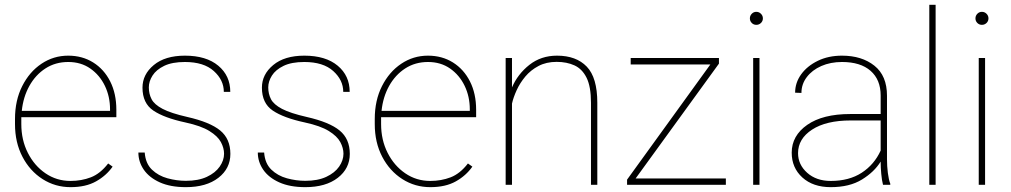

<svg xmlns="http://www.w3.org/2000/svg" viewBox="-20 -770 4214 800"><path d="M273.9 9.8Q210 9.8 157.2 -23.9Q104.5 -57.6 73.5 -116.9Q42.5 -176.3 42.5 -252.9V-274.4Q42.5 -351.6 72.5 -411.1Q102.5 -470.7 152.8 -504.4Q203.1 -538.1 264.2 -538.1Q322.8 -538.1 368.2 -509.8Q413.6 -481.4 439.2 -430.7Q464.8 -379.9 464.8 -312.5V-281.7H68.8Q68.8 -278.3 68.8 -274.4V-252.9Q68.8 -187 95.9 -133.3Q123 -79.6 169.4 -47.9Q215.8 -16.1 273.9 -16.1Q319.3 -16.1 358.6 -31.2Q397.9 -46.4 430.7 -88.9L449.2 -75.7Q422.9 -38.1 380.1 -14.2Q337.4 9.8 273.9 9.8ZM264.2 -511.7Q210.9 -511.7 169.4 -484.9Q127.9 -458 102.3 -411.9Q76.7 -365.7 70.8 -308.1H438.5V-314.5Q438.5 -367.7 417 -412.4Q395.5 -457 356.4 -484.4Q317.4 -511.7 264.2 -511.7Z M913.6 -129.4Q913.6 -153.3 900.4 -178Q887.2 -202.6 852.5 -224.1Q817.9 -245.6 752.4 -259.8Q664.1 -278.8 618.9 -309.3Q573.7 -339.8 573.7 -404.8Q573.7 -460 620.8 -499Q668 -538.1 750.5 -538.1Q839.4 -538.1 889.4 -496.3Q939.5 -454.6 939.5 -387.2H912.6Q912.6 -436.5 870.8 -474.1Q829.1 -511.7 750.5 -511.7Q697.3 -511.7 664.1 -495.6Q630.9 -479.5 615.5 -455.1Q600.1 -430.7 600.1 -405.8Q600.1 -378.9 611.6 -356.7Q623 -334.5 657.5 -316.4Q691.9 -298.3 760.3 -282.7Q855 -261.2 897.5 -226.3Q939.9 -191.4 939.9 -128.9Q939.9 -67.9 889.9 -29.1Q839.8 9.8 754.4 9.8Q690.4 9.8 646.2 -10Q602.1 -29.8 579.3 -62.7Q556.6 -95.7 556.6 -134.3H583Q586.4 -88.9 613 -63.2Q639.6 -37.6 678 -27.1Q716.3 -16.6 754.4 -16.6Q806.6 -16.6 842 -33.2Q877.4 -49.8 895.5 -75.9Q913.6 -102.1 913.6 -129.4Z M1411.1 -129.4Q1411.1 -153.3 1397.9 -178Q1384.8 -202.6 1350.1 -224.1Q1315.4 -245.6 1250 -259.8Q1161.6 -278.8 1116.5 -309.3Q1071.3 -339.8 1071.3 -404.8Q1071.3 -460 1118.4 -499Q1165.5 -538.1 1248 -538.1Q1336.9 -538.1 1387 -496.3Q1437 -454.6 1437 -387.2H1410.2Q1410.2 -436.5 1368.4 -474.1Q1326.7 -511.7 1248 -511.7Q1194.8 -511.7 1161.6 -495.6Q1128.4 -479.5 1113 -455.1Q1097.7 -430.7 1097.7 -405.8Q1097.7 -378.9 1109.1 -356.7Q1120.6 -334.5 1155 -316.4Q1189.5 -298.3 1257.8 -282.7Q1352.5 -261.2 1395 -226.3Q1437.5 -191.4 1437.5 -128.9Q1437.5 -67.9 1387.5 -29.1Q1337.4 9.8 1252 9.8Q1188 9.8 1143.8 -10Q1099.6 -29.8 1076.9 -62.7Q1054.2 -95.7 1054.2 -134.3H1080.6Q1084 -88.9 1110.6 -63.2Q1137.2 -37.6 1175.5 -27.1Q1213.9 -16.6 1252 -16.6Q1304.2 -16.6 1339.6 -33.2Q1375 -49.8 1393.1 -75.9Q1411.1 -102.1 1411.1 -129.4Z M1772.9 9.8Q1709 9.8 1656.2 -23.9Q1603.5 -57.6 1572.5 -116.9Q1541.5 -176.3 1541.5 -252.9V-274.4Q1541.5 -351.6 1571.5 -411.1Q1601.6 -470.7 1651.9 -504.4Q1702.1 -538.1 1763.2 -538.1Q1821.8 -538.1 1867.2 -509.8Q1912.6 -481.4 1938.2 -430.7Q1963.9 -379.9 1963.9 -312.5V-281.7H1567.9Q1567.9 -278.3 1567.9 -274.4V-252.9Q1567.9 -187 1595 -133.3Q1622.1 -79.6 1668.5 -47.9Q1714.8 -16.1 1772.9 -16.1Q1818.4 -16.1 1857.7 -31.2Q1897 -46.4 1929.7 -88.9L1948.2 -75.7Q1921.9 -38.1 1879.2 -14.2Q1836.4 9.8 1772.9 9.8ZM1763.2 -511.7Q1710 -511.7 1668.5 -484.9Q1627 -458 1601.3 -411.9Q1575.7 -365.7 1569.8 -308.1H1937.5V-314.5Q1937.5 -367.7 1916 -412.4Q1894.5 -457 1855.5 -484.4Q1816.4 -511.7 1763.2 -511.7Z M2299.3 -512.2Q2256.3 -512.2 2223.9 -495.1Q2191.4 -478 2168.9 -451.2Q2146.5 -424.3 2132.8 -394.3Q2119.1 -364.3 2113.3 -338.4V0H2086.9V-528.3H2113.3V-405.8Q2137.2 -461.4 2185.8 -499.8Q2234.4 -538.1 2300.8 -538.1Q2380.9 -538.1 2424.8 -492.4Q2468.8 -446.8 2468.8 -341.8V0H2442.4V-341.8Q2442.4 -409.2 2424.1 -446Q2405.8 -482.9 2373.5 -497.6Q2341.3 -512.2 2299.3 -512.2Z M3004.4 -26.4V0H2592.8V-21.5L2939.9 -501.5H2607.9V-528.3H2975.6V-504.9L2628.4 -26.4Z M3104.5 -693.4Q3104.5 -704.6 3112.3 -712.6Q3120.1 -720.7 3131.3 -720.7Q3142.6 -720.7 3150.6 -712.6Q3158.7 -704.6 3158.7 -693.4Q3158.7 -682.1 3150.6 -674.3Q3142.6 -666.5 3131.3 -666.5Q3120.1 -666.5 3112.3 -674.3Q3104.5 -682.1 3104.5 -693.4ZM3144.5 -528.3V0H3118.2V-528.3Z M3659.2 0Q3654.3 -19 3651.9 -45.7Q3649.4 -72.3 3649.4 -96.7Q3623 -53.7 3571.5 -22Q3520 9.8 3441.4 9.8Q3367.7 9.8 3323.2 -30.5Q3278.8 -70.8 3278.8 -133.8Q3278.8 -204.6 3343.5 -249.8Q3408.2 -294.9 3522.9 -294.9H3649.4V-372.1Q3649.4 -438 3607.4 -474.9Q3565.4 -511.7 3488.3 -511.7Q3440.4 -511.7 3402.1 -494.9Q3363.8 -478 3341.6 -448.7Q3319.3 -419.4 3319.3 -382.8L3293 -383.8Q3293 -425.3 3318.1 -460.2Q3343.3 -495.1 3387.5 -516.6Q3431.6 -538.1 3488.3 -538.1Q3570.8 -538.1 3623.3 -496.3Q3675.8 -454.6 3675.8 -371.1V-106.4Q3675.8 -78.1 3679.4 -49.3Q3683.1 -20.5 3689.5 -4.4V0ZM3441.4 -16.1Q3518.1 -16.1 3570.6 -50.3Q3623 -84.5 3649.4 -142.6V-268.1H3524.4Q3422.4 -268.1 3363.8 -230Q3305.2 -191.9 3305.2 -131.8Q3305.2 -84 3343.3 -50Q3381.3 -16.1 3441.4 -16.1Z M3878.4 -750V0H3852.1V-750Z M4044.4 -693.4Q4044.4 -704.6 4052.2 -712.6Q4060.1 -720.7 4071.3 -720.7Q4082.5 -720.7 4090.6 -712.6Q4098.6 -704.6 4098.6 -693.4Q4098.6 -682.1 4090.6 -674.3Q4082.5 -666.5 4071.3 -666.5Q4060.1 -666.5 4052.2 -674.3Q4044.4 -682.1 4044.4 -693.4ZM4084.5 -528.3V0H4058.1V-528.3Z"/></svg>

Font: Vazirmatn UI Thin
Style: Regular
Weight: 100
Designer: Saber Rastikerdar
Foundry: Saber Rastikerdar
Version: Version 33.003